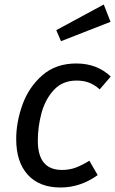

<svg xmlns="http://www.w3.org/2000/svg" viewBox="-20 -821 512 853"><path d="M472 -481 423 -424Q399 -445 375 -454Q351 -463 320 -463Q258 -463 219.5 -421.5Q181 -380 164.5 -319Q148 -258 148 -196Q148 -66 255 -66Q288 -66 315.5 -76Q343 -86 377 -107L414 -43Q337 12 249 12Q155 12 103.5 -44.5Q52 -101 52 -203Q52 -279 80 -356.5Q108 -434 168 -486.5Q228 -539 319 -539Q411 -539 472 -481ZM471 -724 251 -638 230 -687 441 -801Z"/></svg>

Font: Fira Sans
Style: Italic
Weight: 400
Italic angle: -8°
Designer: bBox Type GmbH & Carrois Corporate GbR & Edenspiekermann AG
Foundry: bBox Type GmbH & Carrois Corporate GbR & Edenspiekermann AG
Version: Version 4.301